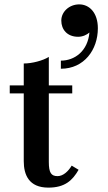

<svg xmlns="http://www.w3.org/2000/svg" viewBox="-20 -850 495 877"><path d="M260 -756C260 -715.5 286.5 -682 337 -682C358.5 -682 377 -691.5 388.5 -701.5C381 -617 321.5 -573 258 -573V-536C364.5 -536 427 -623 427 -721C427 -791.5 388.5 -830 342 -830C296.5 -830 260 -796.5 260 -756ZM339 -74.5 307.5 -93.5C292 -67.5 268.5 -45.5 243 -45.5C214 -45.5 203 -60.5 203 -110.5V-423.5H310V-460H203V-590C175.5 -573 126.5 -560 88.5 -560V-460H24.5V-423.5H88.5V-114C88.5 -52 111.5 7 201 7C276 7 311 -25.5 339 -74.5Z"/></svg>

Font: Bodoni* 06pt Medium
Style: Regular
Weight: 500
Version: Version 2.3